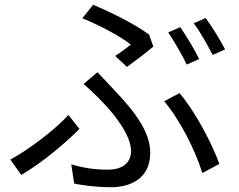

<svg xmlns="http://www.w3.org/2000/svg" viewBox="-20 -749 996 800"><path d="M731 -636 681 -614C706 -576 740 -519 758 -480L810 -503C791 -542 756 -600 731 -636ZM837 -674 787 -652C815 -616 845 -561 866 -520L918 -543C900 -578 863 -639 837 -674ZM509 -470C543 -495 597 -536 619 -555L601 -605C545 -647 441 -699 368 -729L323 -673C396 -643 484 -597 525 -563C511 -552 485 -532 460 -516ZM289 16C331 24 382 31 443 31C511 31 606 4 606 -113C606 -198 544 -282 455 -375C433 -399 409 -424 386 -448L328 -399C399 -339 526 -210 526 -120C526 -59 474 -42 430 -42C371 -42 326 -50 277 -64ZM894 -66C864 -150 793 -285 728 -361L664 -327C729 -252 796 -118 823 -28ZM311 -212 265 -270C211 -210 101 -126 23 -84L69 -20C161 -75 255 -155 311 -212Z"/></svg>

Font: Kinto Sans
Style: Regular
Weight: 400
Designer: Authors: Ryoko NISHIZUKA  (kana & ideographs); Paul D. Hunt (Latin, Greek & Cyrillic); Wenlong ZHANG  (bopomofo); Sandol
Foundry: Adobe Systems Incorporated, ookami Inc.
Version: Version 0.001